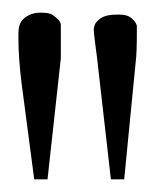

<svg xmlns="http://www.w3.org/2000/svg" viewBox="-20 -715 254 303"><path d="M34 -432H55L76 -623V-675C76 -682 70 -686 65 -690C59 -695 51 -695 43 -695C34 -695 25 -692 18 -686C9 -679 9 -667 9 -657C9 -633 11 -608 14 -584ZM155 -432H176L195 -626C196 -641 196 -657 196 -673C196 -677 193 -681 190 -684C184 -691 175 -692 167 -692C155 -692 143 -691 135 -683C130 -679 128 -673 128 -668C128 -663 131 -639 133 -625Z"/></svg>

Font: Neo Euler
Style: Euler
Weight: 500
Designer: Hermann Zapf
Version: Version 000.002